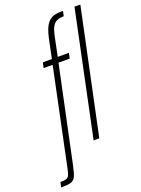

<svg xmlns="http://www.w3.org/2000/svg" viewBox="-244 -818 795 1079"><g transform="rotate(-20 153.5 -278.5)"><path d="M-73 186 -66 156Q-42 156 -30.5 152Q-19 148 -13.5 135.5Q-8 123 -3 99L118 -478H64L71 -510H125L149 -625Q156 -657 164.5 -678Q173 -699 184 -712Q195 -725 208.5 -732Q222 -739 239 -741Q256 -743 276 -743L270 -713Q244 -713 227.5 -705Q211 -697 201.5 -679.5Q192 -662 185 -631L160 -510H227L220 -478H153L33 89Q27 116 22 134Q17 152 10 162.5Q3 173 -7.5 178Q-18 183 -34 184.5Q-50 186 -73 186ZM189 0 345 -743H380L223 0Z"/></g></svg>

Font: Saira UltraCondensed Thin
Style: Italic
Weight: 250
Width: 1
Italic angle: -12°
Designer: Hector Gatti with collaboration of the Omnibus-Type team
Foundry: Omnibus-Type
Version: Version 1.101